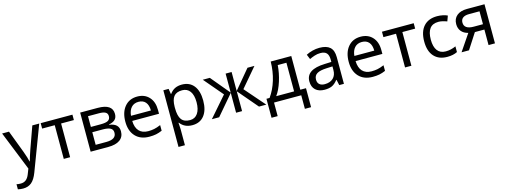

<svg xmlns="http://www.w3.org/2000/svg" viewBox="-12 -1424 6722 2542"><g transform="rotate(-15 3349.0 -153.0)"><path d="M1 -536.1H95.2L210.9 -231Q247.6 -131.3 255.9 -85H259.8Q264.2 -103 279.8 -152.6Q295.4 -202.1 306.2 -231.9L415 -536.1H509.8L278.8 74.2Q245.1 163.1 198.7 201.7Q152.3 240.2 84 240.2Q47.4 240.2 11.2 231.9V162.1Q35.6 168 69.8 168Q111.8 168 141.1 144.8Q170.4 121.6 189 73.2L216.8 2Z M964.8 -461.9H789.6V0H702.6V-461.9H529.8V-536.1H964.8Z M1511.7 -400.9Q1511.7 -349.1 1482.4 -322Q1453.1 -294.9 1398.9 -285.2V-280.8Q1466.8 -271.5 1497.8 -240.5Q1528.8 -209.5 1528.8 -157.2Q1528.8 -81.1 1472.9 -40.5Q1417 0 1312 0H1070.8V-536.1H1311Q1511.7 -536.1 1511.7 -400.9ZM1440.9 -162.1Q1440.9 -207 1405.8 -225.1Q1370.6 -243.2 1302.7 -243.2H1158.7V-70.8H1304.7Q1440.9 -70.8 1440.9 -162.1ZM1425.8 -393.1Q1425.8 -430.7 1396.7 -446.8Q1367.7 -462.9 1309.1 -462.9H1158.7V-315.9H1293Q1364.7 -315.9 1395.3 -333.7Q1425.8 -351.6 1425.8 -393.1Z M1875 9.8Q1754.4 9.8 1685.8 -63.2Q1617.2 -136.2 1617.2 -264.2Q1617.2 -393.1 1681.2 -469.5Q1745.1 -545.9 1854 -545.9Q1955.1 -545.9 2015.1 -480.7Q2075.2 -415.5 2075.2 -304.2V-251H1708Q1710.4 -159.7 1754.4 -112.3Q1798.3 -64.9 1878.9 -64.9Q1921.9 -64.9 1960.4 -72.5Q1999 -80.1 2050.8 -102.1V-24.9Q2006.3 -5.9 1967.3 2Q1928.2 9.8 1875 9.8ZM1853 -474.1Q1790 -474.1 1753.4 -433.6Q1716.8 -393.1 1710 -320.8H1982.9Q1981.9 -396 1948.2 -435.1Q1914.6 -474.1 1853 -474.1Z M2464.8 9.8Q2356.9 9.8 2298.8 -67.9H2293L2294.9 -47.9Q2298.8 -9.8 2298.8 20V240.2H2210.9V-536.1H2283.2L2294.9 -462.9H2298.8Q2330.1 -506.8 2371.1 -526.4Q2412.1 -545.9 2465.8 -545.9Q2570.3 -545.9 2628.2 -473.4Q2686 -400.9 2686 -269Q2686 -137.7 2627.9 -64Q2569.8 9.8 2464.8 9.8ZM2450.2 -472.2Q2370.6 -472.2 2335.2 -427.2Q2299.8 -382.3 2298.8 -286.1V-269Q2298.8 -160.2 2335 -111.6Q2371.1 -63 2452.1 -63Q2519.5 -63 2557.4 -117.7Q2595.2 -172.4 2595.2 -270Q2595.2 -368.2 2557.4 -420.2Q2519.5 -472.2 2450.2 -472.2Z M3064.5 -536.1H3146.5V-275.9L3364.3 -536.1H3459.5L3238.3 -275.9L3478.5 0H3378.4L3146.5 -272V0H3064.5V-272L2832.5 0H2732.4L2972.7 -275.9Q2821.3 -455.6 2751.5 -536.1H2847.7L3064.5 -275.9Z M4042.5 186H3957.5V0H3584.5V186H3500.5V-74.2H3543.5Q3608.4 -164.6 3644.5 -283.4Q3680.7 -402.3 3682.6 -536.1H3964.4V-74.2H4042.5ZM3879.4 -74.2V-466.8H3760.3Q3752.9 -358.9 3718.5 -250.2Q3684.1 -141.6 3634.3 -74.2Z M4478.5 0 4461.4 -76.2H4457.5Q4417.5 -25.9 4377.7 -8.1Q4337.9 9.8 4277.3 9.8Q4198.2 9.8 4153.3 -31.7Q4108.4 -73.2 4108.4 -148.9Q4108.4 -312 4365.7 -319.8L4456.5 -323.2V-355Q4456.5 -416 4430.2 -445.1Q4403.8 -474.1 4345.7 -474.1Q4303.2 -474.1 4265.4 -461.4Q4227.5 -448.7 4194.3 -433.1L4167.5 -499Q4208 -520.5 4255.9 -532.7Q4303.7 -544.9 4350.6 -544.9Q4447.8 -544.9 4495.1 -502Q4542.5 -459 4542.5 -365.2V0ZM4297.4 -61Q4371.1 -61 4413.3 -100.8Q4455.6 -140.6 4455.6 -213.9V-262.2L4376.5 -258.8Q4284.2 -255.4 4241.9 -229.5Q4199.7 -203.6 4199.7 -147.9Q4199.7 -106 4225.3 -83.5Q4251 -61 4297.4 -61Z M4936.5 9.8Q4815.9 9.8 4747.3 -63.2Q4678.7 -136.2 4678.7 -264.2Q4678.7 -393.1 4742.7 -469.5Q4806.6 -545.9 4915.5 -545.9Q5016.6 -545.9 5076.7 -480.7Q5136.7 -415.5 5136.7 -304.2V-251H4769.5Q4772 -159.7 4815.9 -112.3Q4859.9 -64.9 4940.4 -64.9Q4983.4 -64.9 5022 -72.5Q5060.5 -80.1 5112.3 -102.1V-24.9Q5067.9 -5.9 5028.8 2Q4989.7 9.8 4936.5 9.8ZM4914.6 -474.1Q4851.6 -474.1 4814.9 -433.6Q4778.3 -393.1 4771.5 -320.8H5044.4Q5043.5 -396 5009.8 -435.1Q4976.1 -474.1 4914.6 -474.1Z M5642.6 -461.9H5467.3V0H5380.4V-461.9H5207.5V-536.1H5642.6Z M5958.5 9.8Q5842.8 9.8 5778.3 -61.3Q5713.9 -132.3 5713.9 -265.1Q5713.9 -399.9 5779.1 -472.9Q5844.2 -545.9 5964.8 -545.9Q6003.9 -545.9 6042.2 -537.8Q6080.6 -529.8 6105.5 -517.1L6078.6 -443.8Q6010.7 -469.2 5962.9 -469.2Q5881.8 -469.2 5843.3 -418.2Q5804.7 -367.2 5804.7 -266.1Q5804.7 -168.9 5843.3 -117.4Q5881.8 -65.9 5957.5 -65.9Q6028.3 -65.9 6096.7 -97.2V-19Q6041 9.8 5958.5 9.8Z M6256.8 0H6154.8L6307.6 -225.1Q6246.1 -240.7 6214.4 -280.3Q6182.6 -319.8 6182.6 -377.9Q6182.6 -452.1 6232.9 -494.1Q6283.2 -536.1 6372.6 -536.1H6612.8V0H6524.9V-212.9H6394.5ZM6267.6 -377Q6267.6 -286.1 6398.4 -286.1H6524.9V-462.9H6381.8Q6325.7 -462.9 6296.6 -440.9Q6267.6 -418.9 6267.6 -377Z"/></g></svg>

Font: NotoPenekeko
Style: Regular
Weight: 400
Designer: Monotype Design team
Foundry: Monotype Imaging Inc.
Version: Version 1.04